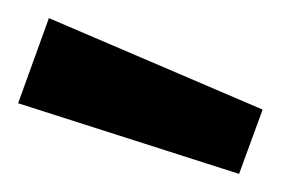

<svg xmlns="http://www.w3.org/2000/svg" viewBox="-30 -768 310 212"><path d="M24 -748 260 -647 234 -576 -10 -654Z"/></svg>

Font: Titillium Web[RUS by Daymarius]
Style: Regular
Weight: 600
Designer: Cyrillization by Daymarius
Foundry: Cyrillization by Daymarius
Version: Version 1.002 September 11, 2018